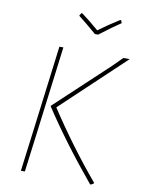

<svg xmlns="http://www.w3.org/2000/svg" viewBox="-91 -881 696 949"><g transform="rotate(10 257.0 -406.0)"><path d="M439 -819 444 -805Q407 -781 339 -729H323Q271 -774 231 -805L239 -819H244Q284 -790 331 -749Q378 -784 434 -819ZM514 -637 198 -339Q314 -162 446 -5V-1Q442 3 432 7L428 6Q279 -173 170 -339V-342L435 -590L482 -637ZM181 -637 125 -195 100 0H80L105 -195L161 -637Z"/></g></svg>

Font: Alegreya Sans Thin
Style: Italic
Weight: 100
Italic angle: -7°
Designer: Juan Pablo del Peral
Foundry: Huerta Tipografica
Version: Version 2.007